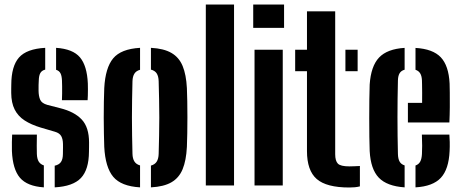

<svg xmlns="http://www.w3.org/2000/svg" viewBox="-20 -820 2040 849"><path d="M32.7 -152Q32.2 -169.5 32.6 -192Q33 -214.6 33.7 -224.9H143.1Q142.5 -197.8 142.5 -175.6Q142.5 -153.3 143 -139.1Q143.9 -117 151.5 -105.1Q159.2 -93.3 173.9 -88.6V8.5Q100.2 3.6 68.1 -34.1Q36.1 -71.9 32.7 -152ZM221.9 8.5V-87.3Q240.8 -91.3 249.4 -103.5Q258 -115.7 258.2 -139.1Q258.4 -152.2 258.4 -157Q258.5 -161.8 258.6 -166.3Q258.6 -170.8 258.5 -183.1Q258.2 -204.8 250.7 -218.2Q243.1 -231.6 223.1 -237.4L159.4 -256.1Q117.6 -268.7 88.7 -287.5Q59.8 -306.3 44.9 -335.7Q30 -365 29.6 -409Q29.5 -418.8 29.6 -427.6Q29.7 -436.5 29.9 -445.5Q30.1 -527.2 63.9 -565.6Q97.7 -604 179.9 -608.5V-512.2Q164.7 -508.3 158.4 -497.1Q152.1 -485.9 151.5 -464.9Q151 -451.9 150.6 -444.7Q150.3 -437.4 150.5 -419.4Q150.7 -395.2 157.6 -379.2Q164.5 -363.2 189.4 -356.2L246.1 -341.6Q309.5 -325.8 341.6 -291.3Q373.8 -256.9 373.8 -189.5Q373.8 -180.1 373.7 -169.3Q373.6 -158.6 373.4 -148.8Q372.9 -69.9 337.9 -32.9Q302.9 4.1 221.9 8.5ZM253.9 -377Q254.5 -388.3 254.7 -405.7Q254.9 -423.1 254.7 -439.7Q254.5 -456.3 254 -464.9Q253.1 -485 247.3 -496.1Q241.5 -507.2 228 -511.4V-608.5Q302.2 -603.6 333.6 -566.4Q364.9 -529.2 368.4 -451.1Q368.8 -439.6 368.8 -425Q368.8 -410.5 368.4 -397.2Q368 -384 367.4 -377Z M441 -170.5Q440.2 -194.6 439.5 -228.2Q438.7 -261.8 438.7 -298.8Q438.7 -335.8 439.3 -370.3Q439.9 -404.8 441 -430.2Q445.7 -520 480.3 -561.8Q514.9 -603.6 599.3 -608.5V-511.4Q582.2 -506.8 574.3 -494.3Q566.4 -481.8 565.8 -460.8Q564.7 -420.7 564.1 -380.5Q563.4 -340.3 563.4 -300.1Q563.4 -259.9 564.1 -219.7Q564.7 -179.5 565.8 -139.8Q566.4 -118.6 574.4 -105.9Q582.4 -93.3 599.3 -88.6V8.5Q515.7 3.6 480.7 -38.2Q445.7 -80 441 -170.5ZM647.4 8.5V-87.8Q665 -92.6 673 -105.4Q681 -118.2 681.6 -139.8Q682.7 -180 683.5 -220Q684.4 -260.1 684.4 -300.4Q684.4 -340.7 683.5 -380.7Q682.7 -420.7 681.6 -460.8Q681 -482.6 673.1 -495.1Q665.2 -507.6 647.4 -512.2V-608.5Q704.5 -605.5 738.1 -585.9Q771.8 -566.4 787.6 -528.1Q803.4 -489.8 806.4 -430.2Q807.5 -406 808.1 -372.3Q808.7 -338.5 808.7 -301.5Q808.7 -264.6 808.1 -230.4Q807.5 -196.2 806.4 -170.5Q803.4 -110.6 787.6 -72Q771.8 -33.5 738.1 -14Q704.5 5.5 647.4 8.5Z M890.1 0V-800H1014.9V0Z M1099.7 -696.9V-800H1236.1V-696.9ZM1105.5 0V-600H1230.3V0Z M1285.2 -505.1V-600H1337.4V-770H1462.2V-138.2Q1462.2 -108.5 1474.1 -96.4Q1486 -84.3 1524.9 -84.3Q1537.1 -84.3 1547.7 -84.9Q1558.2 -85.5 1571.4 -86V4.1Q1561.2 6.8 1549.3 8Q1537.4 9.1 1524.5 9.1Q1423.4 9.1 1380.4 -28.5Q1337.4 -66.1 1337.4 -152V-505.1ZM1507.4 -505.1V-600H1561.4V-505.1Z M1614.7 -152Q1613.7 -176.1 1613.2 -214.9Q1612.7 -253.7 1612.7 -297.5Q1612.7 -341.3 1613.2 -381.1Q1613.7 -420.9 1614.7 -446.3Q1620.2 -527.6 1656.2 -565.6Q1692.2 -603.6 1769.2 -608.3V-511.8Q1754.2 -507.7 1747.2 -496.4Q1740.2 -485.1 1739.6 -464.9Q1738.6 -424 1738.1 -383.2Q1737.6 -342.4 1737.6 -301.6Q1737.6 -260.7 1738.1 -220.2Q1738.6 -179.8 1739.6 -139.1Q1740.2 -117.2 1747.2 -105.2Q1754.1 -93.2 1769.2 -88.6V8.5Q1691 3.2 1655 -34.3Q1619 -71.9 1614.7 -152ZM1817.3 8.5V-88.2Q1831.2 -92.9 1837.9 -105Q1844.7 -117.1 1845.8 -139.1Q1846.8 -153.1 1846.7 -175.4Q1846.7 -197.7 1845.5 -224.9H1967.1Q1968.2 -214.6 1968.7 -192Q1969.1 -169.5 1968.1 -152Q1964.5 -71.5 1929.3 -33.7Q1894.1 4.1 1817.3 8.5ZM1783.7 -278.4V-365.2H1846.5Q1846.8 -388.4 1846.7 -408.8Q1846.5 -429.3 1846.3 -444Q1846 -458.8 1845.8 -464.9Q1844.9 -484.4 1838 -495.6Q1831.1 -506.9 1817.3 -511.4V-608.1Q1894.1 -603.6 1929.1 -566.7Q1964.1 -529.7 1968.1 -451.1Q1968.6 -438.8 1968.9 -410.4Q1969.2 -382 1969 -346.8Q1968.7 -311.7 1967.1 -278.4Z"/></svg>

Font: Big Shoulders Stencil Thin
Style: Regular
Weight: 100
Designer: Patric King
Foundry: XO Type Co
Version: Version 2.001